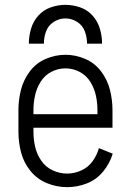

<svg xmlns="http://www.w3.org/2000/svg" viewBox="-20 -764 540 792"><path d="M257 8Q214 8 173.5 -8.5Q133 -25 105.5 -59Q78 -93 67 -135Q56 -177 56 -220V-310Q56 -352 66.5 -393.5Q77 -435 103 -469.5Q129 -504 168.5 -521Q208 -538 250 -538Q292 -538 331.5 -521Q371 -504 397 -469.5Q423 -435 433.5 -393.5Q444 -352 444 -310V-237H118V-220Q118 -189 125 -158.5Q132 -128 150 -101.5Q168 -75 197 -61.5Q226 -48 257 -48Q287 -48 315.5 -61Q344 -74 362 -99Q380 -124 388 -153L445 -130Q433 -90 405.5 -56.5Q378 -23 338.5 -7.5Q299 8 257 8ZM118 -293H382V-310Q382 -340 375.5 -370Q369 -400 352.5 -426.5Q336 -453 308.5 -467.5Q281 -482 250 -482Q219 -482 191.5 -467.5Q164 -453 147.5 -426.5Q131 -400 124.5 -370Q118 -340 118 -310ZM99 -584Q99 -615 108 -645.5Q117 -676 138 -699.5Q159 -723 189 -733.5Q219 -744 250 -744Q281 -744 311 -733.5Q341 -723 362 -699.5Q383 -676 392 -645.5Q401 -615 401 -584H339Q339 -610 330 -634.5Q321 -659 298.5 -673.5Q276 -688 250 -688Q224 -688 201.5 -673.5Q179 -659 170 -634.5Q161 -610 161 -584Z"/></svg>

Font: Iosevka SS01 Light
Style: Regular
Weight: 300
Monospace: yes
Designer: Belleve Invis
Foundry: Belleve Invis
Version: 2.3.3; ttfautohint (v1.8.3)